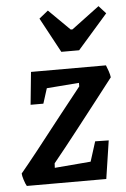

<svg xmlns="http://www.w3.org/2000/svg" viewBox="-51 -725 502 763"><g transform="rotate(-5 200.0 -343.5)"><path d="M311 -153 365 -152 342 0H25Q20 -8 14.5 -25.5Q9 -43 9 -51Q60 -112 179 -265L267 -376V-390L138 -380L119 -320H68L81 -450H380Q384 -441 389 -426Q394 -411 395 -401L326 -312Q301 -280 244.5 -207.5Q188 -135 143 -80L142 -62L286 -74ZM133 -658 169 -687 253 -604H260L371 -687L399 -656L279 -519H208Z"/></g></svg>

Font: Grenze Medium
Style: Italic
Weight: 500
Italic angle: -10°
Designer: Renata Polastri
Foundry: Omnibus-Type
Version: Version 1.002; ttfautohint (v1.8)